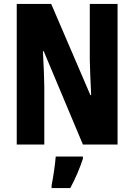

<svg xmlns="http://www.w3.org/2000/svg" viewBox="-20 -734 682 975"><path d="M577 0V-714H436V-428C437 -380 439 -334 443 -251H439L240 -714H65V0H205V-291C204 -336 203 -388 198 -474H202L401 0ZM401 72V61H263C260 103 249 173 242 208V221H337C362 174 385 122 401 72Z"/></svg>

Font: Noto Sans Gurmukhi UI ExtraCondensed ExtraBold
Style: Regular
Weight: 800
Width: 2
Designer: Jelle Bosma - Monotype Design Team
Foundry: Monotype Imaging Inc.
Version: Version 2.004